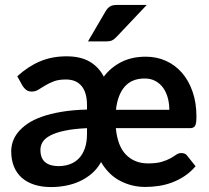

<svg xmlns="http://www.w3.org/2000/svg" viewBox="-20 -751 850 779"><path d="M25.5 0ZM572 -521Q615.5 -521 653 -504.2Q690.5 -487.5 718 -456Q745.5 -424.5 761.2 -379.5Q777 -334.5 777 -278.5Q777 -264.5 775.8 -255.2Q774.5 -246 771.5 -240.8Q768.5 -235.5 763.2 -233.2Q758 -231 749.5 -231H450Q457 -157.5 491.8 -122.8Q526.5 -88 581 -88Q615 -88 636.5 -94.5Q658 -101 672 -109Q686 -117 695.2 -123.5Q704.5 -130 715 -130Q733 -130 740 -118.5L773.5 -76.5Q753 -52.5 728.2 -36.2Q703.5 -20 677 -10.2Q650.5 -0.5 623 3.5Q595.5 7.5 569.5 7.5Q515 7.5 467.8 -17Q420.5 -41.5 390 -93.5Q375 -66.5 352.8 -47.2Q330.5 -28 304 -15.8Q277.5 -3.5 247.5 2.2Q217.5 8 187 8Q150 8 120 -1.5Q90 -11 69 -29.2Q48 -47.5 36.8 -74.8Q25.5 -102 25.5 -137.5Q25.5 -156.5 32 -176.2Q38.5 -196 53.2 -214.2Q68 -232.5 91.5 -248.8Q115 -265 149.2 -277.2Q183.5 -289.5 229 -297.2Q274.5 -305 333 -306.5V-324Q333 -375.5 311 -402Q289 -428.5 247.5 -428.5Q217.5 -428.5 197.8 -420.8Q178 -413 163 -404Q148 -395 135.8 -387.2Q123.5 -379.5 108.5 -379.5Q95.5 -379.5 86.5 -386.2Q77.5 -393 72 -402L50 -441.5Q94.5 -482 142.8 -502.2Q191 -522.5 250 -522.5Q307.5 -522.5 344.5 -500.5Q381.5 -478.5 401 -440Q429.5 -477.5 472 -499.2Q514.5 -521 572 -521ZM333 -231Q279 -228.5 242.8 -220.8Q206.5 -213 184.5 -201.5Q162.5 -190 153.2 -175Q144 -160 144 -143.5Q144 -109 163.2 -93Q182.5 -77 217 -77Q241.5 -77 262.8 -84.5Q284 -92 299.5 -107.8Q315 -123.5 324 -148.5Q333 -173.5 333 -208ZM567 -432.5Q514.5 -432.5 485.8 -399.2Q457 -366 450.5 -305.5H667Q667 -330 661 -353Q655 -376 642.5 -393.8Q630 -411.5 611.2 -422Q592.5 -432.5 567 -432.5ZM575.5 -731 452 -600.5Q442.5 -590.5 433.8 -586.8Q425 -583 411 -583H337L408 -704.5Q415.5 -717.5 425.5 -724.2Q435.5 -731 455.5 -731Z"/></svg>

Font: Lato
Style: Bold
Weight: 700
Designer: Lukasz Dziedzic
Foundry: tyPoland Lukasz Dziedzic
Version: Version 2.007; 2014-02-27